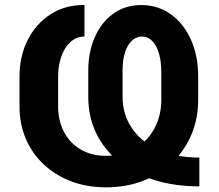

<svg xmlns="http://www.w3.org/2000/svg" viewBox="-20 -758 897 787"><path d="M797.1 -112.1V5.9Q694.8 5.9 611 -20.7Q527.2 -47.3 466.9 -96.1Q406.5 -145 374.2 -212.3Q341.8 -279.6 341.8 -360.7V-468.8Q341.8 -544.9 368.6 -605.7Q395.3 -666.5 444.3 -701.9Q493.3 -737.3 558.4 -737.3Q627.7 -737.3 680.4 -699.4Q733 -661.5 762.8 -595Q792.6 -528.5 792.4 -442V-349Q792.4 -272.9 765.1 -207.6Q737.9 -142.3 687.9 -93.6Q637.9 -44.8 568.4 -17.5Q498.9 9.8 414.6 9.8Q335.1 9.8 269.8 -15.5Q204.5 -40.8 157.5 -85.7Q110.4 -130.6 85.2 -190.7Q60 -250.9 60 -320.9V-444.7Q60 -527.3 93.3 -593.7Q126.7 -660.1 186.6 -699Q246.6 -737.9 326.2 -737.7V-608.2Q294 -608.2 269.8 -586.7Q245.5 -565.2 232 -528.4Q218.5 -491.5 218.2 -445.1V-320.9Q218.5 -262.7 242.5 -217Q266.5 -171.3 310.6 -145.3Q354.8 -119.3 414.6 -119.3Q483.3 -119.3 534.2 -149.5Q585.1 -179.6 613.1 -231.7Q641.2 -283.9 641.2 -349V-461.1Q641.2 -507.4 631.2 -540.3Q621.3 -573.1 603.4 -590.7Q585.5 -608.2 561.9 -608.2Q538.6 -608.2 520.6 -591.3Q502.5 -574.4 492.5 -543.3Q482.4 -512.2 482.4 -469.7V-360.4Q482.4 -290.4 519.6 -234.3Q556.7 -178.1 627.3 -145.2Q697.9 -112.3 797.1 -112.1Z"/></svg>

Font: Inter
Style: Regular
Weight: 400
Designer: Rasmus Andersson
Foundry: rsms
Version: Version 4.000;git-8c9346024